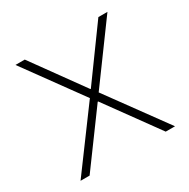

<svg xmlns="http://www.w3.org/2000/svg" viewBox="-122 -621 723 734"><g transform="rotate(-30 239.5 -254.0)"><path d="M31 0 220 -256 37 -508H78L239 -285H241L403 -508H443L260 -258L448 0H407L241 -229H239L71 0Z"/></g></svg>

Font: IBM Plex Sans Devanagari ExtraLight
Style: Regular
Weight: 200
Designer: Mike Abbink, Paul van der Laan, Pieter van Rosmalen, Erin McLaughlin
Foundry: Bold Monday
Version: Version 1.1